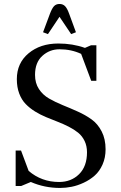

<svg xmlns="http://www.w3.org/2000/svg" viewBox="-20 -928 602 958"><path d="M58.1 0V-176.8H85L123 -75.2Q187.5 -20 274.9 -20Q335 -20 374.5 -58.8Q414.1 -97.7 414.1 -168Q414.1 -199.7 402.1 -224.6Q390.1 -249.5 369.9 -265.9Q349.6 -282.2 323.2 -295.7Q296.9 -309.1 268.1 -320.3Q239.3 -331.5 210.2 -343.5Q181.2 -355.5 154.8 -371.8Q128.4 -388.2 108.2 -408.9Q87.9 -429.7 75.9 -461.4Q64 -493.2 64 -533.2Q64 -613.3 122.6 -662.1Q181.2 -710.9 271 -710.9Q342.8 -710.9 403.8 -689L434.1 -702.1H460.9V-524.9H435.1L384.8 -659.2Q335.9 -682.1 276.9 -682.1Q227.5 -682.1 191.2 -649.2Q154.8 -616.2 154.8 -554.2Q154.8 -513.2 174.3 -483.6Q193.8 -454.1 224.9 -436.3Q255.9 -418.5 293.2 -403.3Q330.6 -388.2 368.2 -371.3Q405.8 -354.5 436.8 -332.3Q467.8 -310.1 487.3 -272.2Q506.8 -234.4 506.8 -183.1Q506.8 -141.1 491.7 -107.2Q476.6 -73.2 452.6 -52Q428.7 -30.8 397.9 -16.4Q367.2 -2 337.6 3.9Q308.1 9.8 279.8 9.8Q202.1 9.8 133.8 -20L85.9 0ZM194.8 -767.1 229 -858.9Q239.3 -886.2 249.5 -897.2Q259.8 -908.2 276.9 -908.2Q293.9 -908.2 304.7 -897.2Q315.4 -886.2 325.2 -858.9L358.9 -767.1L335 -757.8L276.9 -844.2L219.2 -757.8Z"/></svg>

Font: Dihjauti S
Style: Bold
Weight: 700
Designer: T. Christopher White
Version: Version 3.0.0